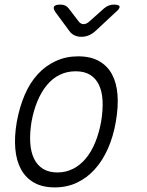

<svg xmlns="http://www.w3.org/2000/svg" viewBox="-20 -805 640 835"><path d="M218 10Q165 10 128.5 -10.5Q92 -31 71.5 -68.5Q51 -106 46.5 -158.5Q42 -211 53 -275Q65 -340 87.5 -392.5Q110 -445 144 -482Q178 -519 222.5 -539.5Q267 -560 320 -560Q374 -560 410.5 -539.5Q447 -519 467 -482Q487 -445 491 -393Q495 -341 484 -277Q473 -212 449.5 -159Q426 -106 392 -68.5Q358 -31 314.5 -10.5Q271 10 218 10ZM230 -55Q266 -55 297 -70.5Q328 -86 352.5 -115Q377 -144 394 -185.5Q411 -227 420 -277Q428 -327 426 -367Q424 -407 410.5 -435.5Q397 -464 372 -479.5Q347 -495 309 -495Q271 -495 239.5 -479.5Q208 -464 184 -435Q160 -406 143 -365.5Q126 -325 117 -275Q109 -225 111.5 -184.5Q114 -144 128 -115Q142 -86 167.5 -70.5Q193 -55 230 -55ZM243 -785Q255 -785 263.5 -781Q272 -777 279 -768L322 -712Q331 -700 343.5 -700Q356 -700 369 -712L433 -769Q443 -777 453 -781Q463 -785 475 -785Q498 -785 500 -776.5Q502 -768 483 -752L396 -671Q382 -658 366.5 -651.5Q351 -645 334 -645Q317 -645 303.5 -651.5Q290 -658 281 -671L222 -751Q210 -768 215 -776.5Q220 -785 243 -785Z"/></svg>

Font: Maple Mono ExtraLight
Style: Italic
Weight: 275
Italic angle: -10°
Monospace: yes
Designer: subframe7536
Version: Version 7.000